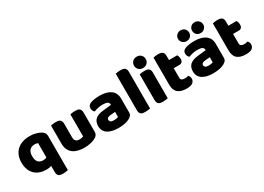

<svg xmlns="http://www.w3.org/2000/svg" viewBox="-10 -1595 3639 2644"><g transform="rotate(-30 1809.5 -272.5)"><path d="M282 16Q229 16 183 0.5Q137 -15 103 -47Q69 -79 50 -127Q31 -175 31 -240Q31 -303 51 -351.5Q71 -400 107.5 -433.5Q144 -467 195.5 -484Q247 -501 310 -501Q366 -501 415 -486Q464 -471 490 -453Q510 -439 521.5 -421Q533 -403 533 -376V168Q523 171 501 174.5Q479 178 456 178Q434 178 416.5 175Q399 172 387 163Q375 154 369 138.5Q363 123 363 98V3Q346 10 325 13Q304 16 282 16ZM364 -358Q355 -362 343 -365Q331 -368 315 -368Q261 -368 232 -336.5Q203 -305 203 -242Q203 -176 231 -147Q259 -118 310 -118Q344 -118 364 -132Z M639 -479Q649 -482 670.5 -485Q692 -488 715 -488Q737 -488 754.5 -485Q772 -482 784 -473Q796 -464 802.5 -448.5Q809 -433 809 -408V-193Q809 -152 829 -134.5Q849 -117 887 -117Q910 -117 924.5 -121Q939 -125 947 -129V-479Q957 -482 978.5 -485Q1000 -488 1023 -488Q1045 -488 1062.5 -485Q1080 -482 1092 -473Q1104 -464 1110.5 -448.5Q1117 -433 1117 -408V-104Q1117 -54 1075 -29Q1040 -7 991.5 4.5Q943 16 886 16Q832 16 786.5 4Q741 -8 708 -33Q675 -58 657 -97.5Q639 -137 639 -193Z M1429 -108Q1446 -108 1466.5 -111.5Q1487 -115 1497 -121V-201L1425 -195Q1397 -193 1379 -183Q1361 -173 1361 -153Q1361 -133 1376.5 -120.5Q1392 -108 1429 -108ZM1421 -501Q1475 -501 1519.5 -490Q1564 -479 1595.5 -456.5Q1627 -434 1644 -399.5Q1661 -365 1661 -318V-94Q1661 -68 1646.5 -51.5Q1632 -35 1612 -23Q1547 16 1429 16Q1376 16 1333.5 6Q1291 -4 1260.5 -24Q1230 -44 1213.5 -75Q1197 -106 1197 -147Q1197 -216 1238 -253Q1279 -290 1365 -299L1496 -313V-320Q1496 -349 1470.5 -361.5Q1445 -374 1397 -374Q1359 -374 1323 -366Q1287 -358 1258 -346Q1245 -355 1236 -373.5Q1227 -392 1227 -412Q1227 -438 1239.5 -453.5Q1252 -469 1278 -480Q1307 -491 1346.5 -496Q1386 -501 1421 -501Z M1938 -1Q1927 1 1905.5 4.5Q1884 8 1862 8Q1840 8 1822.5 5Q1805 2 1793 -7Q1781 -16 1774.5 -31.5Q1768 -47 1768 -72V-652Q1779 -654 1800.5 -657.5Q1822 -661 1844 -661Q1866 -661 1883.5 -658Q1901 -655 1913 -646Q1925 -637 1931.5 -621.5Q1938 -606 1938 -581Z M2041 -621Q2041 -659 2066.5 -685Q2092 -711 2134 -711Q2176 -711 2201.5 -685Q2227 -659 2227 -621Q2227 -583 2201.5 -557Q2176 -531 2134 -531Q2092 -531 2066.5 -557Q2041 -583 2041 -621ZM2219 -1Q2208 1 2186.5 4.5Q2165 8 2143 8Q2121 8 2103.5 5Q2086 2 2074 -7Q2062 -16 2055.5 -31.5Q2049 -47 2049 -72V-479Q2060 -481 2081.5 -484.5Q2103 -488 2125 -488Q2147 -488 2164.5 -485Q2182 -482 2194 -473Q2206 -464 2212.5 -448.5Q2219 -433 2219 -408Z M2497 -167Q2497 -141 2513.5 -130Q2530 -119 2560 -119Q2575 -119 2591 -121.5Q2607 -124 2619 -128Q2628 -117 2634.5 -103.5Q2641 -90 2641 -71Q2641 -33 2612.5 -9Q2584 15 2512 15Q2424 15 2376.5 -25Q2329 -65 2329 -155V-583Q2340 -586 2360.5 -589.5Q2381 -593 2404 -593Q2448 -593 2472.5 -577.5Q2497 -562 2497 -512V-448H2628Q2634 -437 2639.5 -420.5Q2645 -404 2645 -384Q2645 -349 2629.5 -333.5Q2614 -318 2588 -318H2497Z M2935 -108Q2952 -108 2972.5 -111.5Q2993 -115 3003 -121V-201L2931 -195Q2903 -193 2885 -183Q2867 -173 2867 -153Q2867 -133 2882.5 -120.5Q2898 -108 2935 -108ZM2927 -501Q2981 -501 3025.5 -490Q3070 -479 3101.5 -456.5Q3133 -434 3150 -399.5Q3167 -365 3167 -318V-94Q3167 -68 3152.5 -51.5Q3138 -35 3118 -23Q3053 16 2935 16Q2882 16 2839.5 6Q2797 -4 2766.5 -24Q2736 -44 2719.5 -75Q2703 -106 2703 -147Q2703 -216 2744 -253Q2785 -290 2871 -299L3002 -313V-320Q3002 -349 2976.5 -361.5Q2951 -374 2903 -374Q2865 -374 2829 -366Q2793 -358 2764 -346Q2751 -355 2742 -373.5Q2733 -392 2733 -412Q2733 -438 2745.5 -453.5Q2758 -469 2784 -480Q2813 -491 2852.5 -496Q2892 -501 2927 -501ZM2750 -637Q2750 -672 2775 -697.5Q2800 -723 2837 -723Q2879 -723 2903 -697.5Q2927 -672 2927 -637Q2927 -602 2903 -576.5Q2879 -551 2837 -551Q2819 -551 2803 -558Q2787 -565 2775 -576.5Q2763 -588 2756.5 -603.5Q2750 -619 2750 -637ZM2974 -637Q2974 -672 2997.5 -697.5Q3021 -723 3063 -723Q3082 -723 3098 -716Q3114 -709 3126 -697Q3138 -685 3144.5 -669.5Q3151 -654 3151 -637Q3151 -602 3126 -576.5Q3101 -551 3063 -551Q3021 -551 2997.5 -576.5Q2974 -602 2974 -637Z M3441 -167Q3441 -141 3457.5 -130Q3474 -119 3504 -119Q3519 -119 3535 -121.5Q3551 -124 3563 -128Q3572 -117 3578.5 -103.5Q3585 -90 3585 -71Q3585 -33 3556.5 -9Q3528 15 3456 15Q3368 15 3320.5 -25Q3273 -65 3273 -155V-583Q3284 -586 3304.5 -589.5Q3325 -593 3348 -593Q3392 -593 3416.5 -577.5Q3441 -562 3441 -512V-448H3572Q3578 -437 3583.5 -420.5Q3589 -404 3589 -384Q3589 -349 3573.5 -333.5Q3558 -318 3532 -318H3441Z"/></g></svg>

Font: Baloo
Style: Regular
Weight: 400
Designer: Sarang Kulkarni and Ek Type
Foundry: Ek Type
Version: Version 1.100;PS 1.000;hotconv 1.0.88;makeotf.lib2.5.647800;